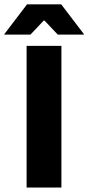

<svg xmlns="http://www.w3.org/2000/svg" viewBox="-62 -846 399 866"><path d="M215 0H58V-639H215ZM60 -826.5H214L316.5 -692V-690H198.5L139 -753H135L75.5 -690H-42.5V-692Z"/></svg>

Font: Anek Gujarati
Style: Bold
Weight: 700
Version: Version 1.003